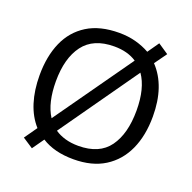

<svg xmlns="http://www.w3.org/2000/svg" viewBox="-135 -882 1051 1049"><g transform="rotate(20 390.5 -357.5)"><path d="M720 -358Q720 -247 682.5 -164.5Q645 -82 572 -36Q499 10 391 10Q279 10 206 -37L158 31L97 -9L149 -83Q105 -132 83 -202Q61 -272 61 -359Q61 -469 97 -551Q133 -633 206.5 -679Q280 -725 392 -725Q444 -725 488.5 -713Q533 -701 570 -680L616 -746L677 -705L626 -634Q720 -535 720 -358ZM156 -358Q156 -297 167.5 -247Q179 -197 203 -160L522 -611Q470 -646 392 -646Q271 -646 213.5 -569.5Q156 -493 156 -358ZM625 -358Q625 -487 574 -560L254 -106Q280 -88 314.5 -78Q349 -68 391 -68Q513 -68 569 -145.5Q625 -223 625 -358Z"/></g></svg>

Font: Noto Sans Samaritan
Style: Regular
Weight: 400
Designer: Monotype Design Team
Foundry: Monotype Imaging Inc.
Version: Version 2.001; ttfautohint (v1.8.4.7-5d5b)